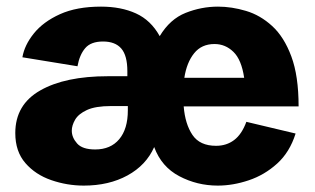

<svg xmlns="http://www.w3.org/2000/svg" viewBox="-20 -561 975 594"><path d="M239.3 13.2Q187.5 13.2 138.7 -3.7Q89.8 -20.5 58.6 -56.4Q27.3 -92.3 27.3 -149.4Q27.3 -237.3 104.5 -281.2Q181.6 -325.2 314 -325.2H374V-340.8Q374 -389.2 355.2 -410.9Q336.4 -432.6 298.8 -432.6Q261.2 -432.6 243.7 -412.1Q226.1 -391.6 219.7 -356L49.3 -383.8Q55.7 -421.4 84.7 -457.5Q113.8 -493.7 165.5 -517.1Q217.3 -540.5 292.5 -540.5Q354.5 -540.5 400.6 -519.5Q446.8 -498.5 474.1 -449.2Q505.9 -502 554.4 -521.2Q603 -540.5 654.3 -540.5Q696.8 -540.5 741 -527.3Q785.2 -514.2 822 -480.5Q858.9 -446.8 881.3 -386.5Q903.8 -326.2 903.8 -231.9H548.3Q552.7 -177.2 575.4 -143.6Q598.1 -109.9 648.4 -109.9Q680.7 -109.9 704.3 -127.7Q728 -145.5 742.2 -184.1L894.5 -147.9Q876.5 -90.3 837.4 -54.9Q798.3 -19.5 749.5 -3.2Q700.7 13.2 653.8 13.2Q589.8 13.2 534.7 -15.9Q479.5 -44.9 457 -106Q432.1 -49.8 374.5 -18.3Q316.9 13.2 239.3 13.2ZM550.3 -320.3H735.4Q727.1 -376.5 702.1 -400.6Q677.2 -424.8 643.6 -424.8Q603.5 -424.8 580.6 -396.2Q557.6 -367.7 550.3 -320.3ZM274.4 -98.6Q322.3 -98.6 348.9 -130.4Q375.5 -162.1 375.5 -219.7V-232.9H323.7Q275.4 -232.9 249 -220.7Q222.7 -208.5 212.4 -190.7Q202.1 -172.9 202.1 -156.7Q202.1 -135.7 218.5 -117.2Q234.9 -98.6 274.4 -98.6Z"/></svg>

Font: Schibsted Grotesk ExtraBold
Style: Regular
Weight: 800
Designer: Bakken & Baeck AS, Henrik Kongsvoll
Foundry: Schibsted ASA
Version: Version 1.100; ttfautohint (v1.8.4.7-5d5b);gftools[0.9.25]